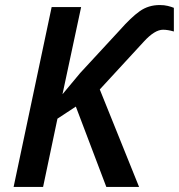

<svg xmlns="http://www.w3.org/2000/svg" viewBox="-20 -742 710 762"><path d="M34 0H151L208 -271L281 -319L402 0H532L376 -387L551 -577Q594 -624 627 -624Q646 -624 670 -617V-711Q660 -715 646 -718.5Q632 -722 614 -722Q569 -722 534.5 -697.5Q500 -673 456 -623L298 -452L228 -368L302 -714H185Z"/></svg>

Font: Noto Sans UI Medium
Style: Italic
Weight: 500
Italic angle: -12°
Designer: Monotype Design Team
Foundry: Monotype Imaging Inc.
Version: Version 1.901